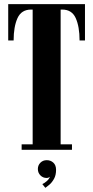

<svg xmlns="http://www.w3.org/2000/svg" viewBox="-20 -720 448 923"><path d="M84 0V-26H137V-674H129.5Q83 -674 64.2 -633Q45.5 -592 45.5 -525.5H19.5V-700H388.5V-525.5H362.5Q362.5 -592 344 -633Q325.5 -674 279 -674H271.5V-26H326V0ZM198 183 183.5 165Q193 161 204.5 151Q216 141 220 129.5Q213.5 135.5 204 135.5Q186.5 135.5 174.2 123Q162 110.5 162 92.5Q162 74.5 174.2 62.2Q186.5 50 204.5 50Q223.5 50 236.5 62Q249.5 74 249.5 96.5Q249.5 122 239.8 139.5Q230 157 217.8 167.5Q205.5 178 198 183Z"/></svg>

Font: Imbue 50pt ExtraBold
Style: Regular
Weight: 800
Designer: Tyler Finck
Foundry: Etcetera Type Company
Version: Version 1.102; ttfautohint (v1.8.3)